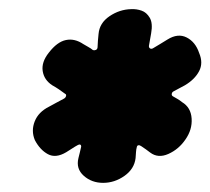

<svg xmlns="http://www.w3.org/2000/svg" viewBox="-20 -735 460 420"><path d="M205.6 -335Q180.6 -335 163.2 -350.5Q145.8 -366 151.6 -389.2Q152.8 -394.4 154.6 -401.4Q156.4 -408.4 157.6 -414.2Q157.8 -417.4 155.7 -418.5Q153.6 -419.6 150.4 -417.8Q144 -414.4 137.6 -410.1Q131.2 -405.8 124.8 -402Q102 -388.4 84.7 -397.8Q67.4 -407.2 56.2 -428.6Q47.8 -448.8 55.9 -469.4Q64 -490 87.2 -501.6Q95.2 -506 103.9 -510.7Q112.6 -515.4 120.2 -519.4Q123.6 -521.4 124.5 -525Q125.4 -528.6 122.2 -530Q115.6 -535 108.6 -539.7Q101.6 -544.4 94.4 -548.4Q76.4 -560 73.4 -579.6Q70.4 -599.2 86.8 -619.8Q105 -643.4 124.1 -647.4Q143.2 -651.4 162.2 -638.6Q167.8 -635.2 173.1 -632.3Q178.4 -629.4 183.4 -625.4Q187 -624.4 190 -625.9Q193 -627.4 193.4 -631.4Q193.8 -638.8 194.2 -646.1Q194.6 -653.4 195.6 -660.8Q197.6 -684.6 219.5 -699.5Q241.4 -714.4 267 -715Q278.4 -715.6 289.5 -711.8Q300.6 -708 307.6 -696.1Q314.6 -684.2 310.6 -662Q309.2 -655.2 308.2 -648.4Q307.2 -641.6 305.8 -634.8Q305.4 -630.8 308.4 -629Q311.4 -627.2 315.4 -629.8Q322.8 -634.2 330.4 -638.8Q338 -643.4 346.4 -648.6Q369.2 -662.8 388.4 -653Q407.6 -643.2 415.6 -619.2Q425 -597.2 415.5 -579.2Q406 -561.2 384.4 -548.4Q378.4 -545 372.4 -542Q366.4 -539 359.4 -535Q356.6 -533.6 355.8 -530.1Q355 -526.6 357.8 -524.6Q363 -521.6 368.2 -518.6Q373.4 -515.6 378.2 -511.6Q397.6 -500 399.2 -475.7Q400.8 -451.4 385.6 -429.8Q371 -408.4 348.4 -398.3Q325.8 -388.2 308.4 -401.4Q303.8 -405.2 299.3 -408.2Q294.8 -411.2 289.4 -415Q285.8 -417.6 283 -417.3Q280.2 -417 279.4 -413.8Q277.8 -408 277.5 -402.1Q277.2 -396.2 276.6 -389.2Q273.8 -365.4 252.2 -350.2Q230.6 -335 205.6 -335Z"/></svg>

Font: Winky Sans
Style: Italic
Weight: 400
Italic angle: -8.97852°
Designer: Simon Atzbach
Foundry: typofactur
Version: Version 1.205